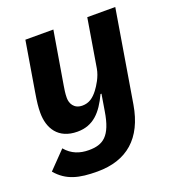

<svg xmlns="http://www.w3.org/2000/svg" viewBox="-132 -622 864 941"><g transform="rotate(-20 300.0 -152.0)"><path d="M217 212C370 212 465.9 131 494 -35.9L573.9 -516H427.9L386 -263.8C378.9 -221.9 354 -183.9 339.1 -164.1C316.1 -133.9 291.9 -116.8 258.2 -116.8C213.1 -116.8 198.2 -150.9 198.2 -177.9C198.2 -203.1 202.1 -223 204.9 -241.1L251.1 -516H105.1L62.1 -258.2C54 -209.9 51.1 -182.9 51.1 -154.1C51.1 -73.9 90.9 -5 192.1 -5C274.1 -5 321 -56.1 360.1 -139.9H365.1L350.9 -54C331 71 286.9 99.1 213.1 99.1C166.9 99.1 125 84.9 93 46.2L6 136C57.9 197.1 121.1 212 217 212Z"/></g></svg>

Font: Margiela Mono Italic Bold It
Style: Regular
Weight: 700
Designer: Mike Abbink, Paul van der Laan, Pieter van Rosmalen
Foundry: Bold Monday
Version: Version 2.003 2021